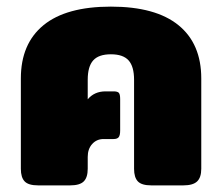

<svg xmlns="http://www.w3.org/2000/svg" viewBox="-20 -560 671 580"><path d="M43 -50V-323Q43 -428 111.5 -484Q180 -540 315 -540Q450 -540 519 -484Q588 -428 588 -323V-50Q588 -24 575.5 -12Q563 0 534 0H437Q408 0 396.5 -12Q385 -24 385 -50V-319Q385 -359 368.5 -377.5Q352 -396 315 -396Q278 -396 261.5 -377.5Q245 -359 245 -319V-260Q265 -284 299 -284H323Q335 -284 339 -279.5Q343 -275 343 -261V-166Q343 -151 338.5 -145.5Q334 -140 323 -140H293Q272 -140 258.5 -125Q245 -110 245 -86V-50Q245 -24 233 -12Q221 0 192 0H95Q66 0 54.5 -12Q43 -24 43 -50Z"/></svg>

Font: Mitr SemiBold
Style: Regular
Weight: 600
Designer: Thanarat Vachiruckul
Foundry: Cadson Demak
Version: Version 1.003